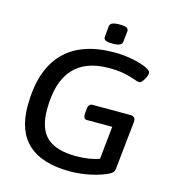

<svg xmlns="http://www.w3.org/2000/svg" viewBox="-125 -972 989 1084"><g transform="rotate(15 369.5 -430.0)"><path d="M383 7Q57 7 57 -289Q57 -496 157.5 -601.5Q258 -707 454 -707Q507 -707 560.5 -696.5Q614 -686 644 -671Q660 -663 665.5 -656.5Q671 -650 671 -643Q671 -634 664.5 -619.5Q658 -605 648.5 -593Q639 -581 630 -581Q620 -581 597.5 -589.5Q575 -598 537.5 -606Q500 -614 447 -614Q168 -614 168 -298Q168 -185 223 -135Q278 -85 393 -85Q474 -85 529 -106L549 -298H400Q378 -298 381 -334L383 -353Q385 -389 409 -389H630Q663 -389 660 -356L631 -79Q630 -63 623.5 -55Q617 -47 604 -40Q562 -19 502 -6Q442 7 383 7ZM429 -752Q399 -752 387.5 -758.5Q376 -765 377 -777L383 -842Q384 -854 397.5 -860.5Q411 -867 441 -867Q470 -867 481.5 -860.5Q493 -854 492 -842L485 -777Q483 -752 429 -752Z"/></g></svg>

Font: Asap Semi Expanded Semi Expanded Medium
Style: Italic
Weight: 500
Width: 6
Italic angle: -6°
Designer: Pablo Cosgaya
Foundry: Omnibus-Type
Version: Version 3.001; ttfautohint (v1.8.4.7-5d5b)